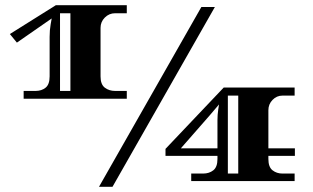

<svg xmlns="http://www.w3.org/2000/svg" viewBox="-20 -697 1205 739"><path d="M361 22 755 -670H807L413 22ZM71 -317V-347H117Q140 -347 155.5 -359.5Q171 -372 171 -403V-555Q171 -581 175 -603.5Q179 -626 179 -626L45 -533L18 -566L195 -677H468V-646H423Q400 -646 383.5 -629.5Q367 -613 367 -590V-403Q367 -372 383.5 -359.5Q400 -347 423 -347H468V-317ZM211 -347H251V-646H211ZM716 0V-29H762Q785 -29 801 -41.5Q817 -54 817 -85V-97H617V-124L841 -360H1114V-329H1067Q1045 -329 1029 -312.5Q1013 -296 1013 -273V-126H1115V-97H1013V-85Q1013 -54 1029 -41.5Q1045 -29 1067 -29H1114V0ZM857 -29H897V-329H857ZM676 -126H817V-234Q817 -256 820 -275.5Q823 -295 823 -295Q786 -251 750 -210.5Q714 -170 676 -126Z"/></svg>

Font: Diplomata SC
Style: Regular
Weight: 400
Designer: Eduardo Rodriguez Tunni
Foundry: Eduardo Rodriguez Tunni
Version: Version 1.002; ttfautohint (v1.8.4.7-5d5b);gftools[0.9.23]